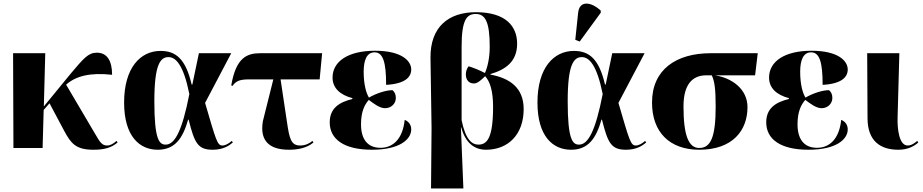

<svg xmlns="http://www.w3.org/2000/svg" viewBox="-20 -837 5218 1086"><path d="M56 0H221L227 -215L260 -253L343 -97C381 -26 409 10 508 10C569 10 610 -1 645 -31L639 -40C621 -24 604 -14 586 -14C557 -14 546 -31 515 -85L354 -358C407 -406 488 -428 614 -414C614 -493 586 -539 528 -539C479 -539 454 -508 377 -417L228 -235L236 -536H54Z M872 10C970 10 1014 -55 1044 -160H1047C1080 -28 1099 10 1183 10C1242 10 1276 -13 1297 -31L1291 -40C1273 -24 1254 -14 1238 -14C1209 -14 1202 -43 1140 -255L1288 -536H1105L1068 -359H1064C1030 -505 974 -549 888 -549C775 -549 682 -455 682 -257C682 -65 770 10 872 10ZM917 -19C881 -19 853 -46 853 -264C853 -473 887 -514 933 -514C975 -514 1018 -469 1051 -305C1010 -96 969 -19 917 -19Z M1615 10C1665 10 1716 0 1753 -31L1747 -40C1733 -27 1708 -14 1678 -14C1626 -14 1617 -52 1603 -148L1567 -388H1788L1802 -536H1453C1377 -536 1315 -512 1288 -354L1295 -351C1315 -380 1339 -388 1388 -388H1526L1467 -152C1449 -47 1496 10 1615 10Z M2084 10C2243 10 2306 -50 2306 -105C2306 -127 2295 -149 2269 -159C2258 -51 2203 -1 2132 -1C2058 -1 2022 -51 2022 -134C2022 -207 2043 -246 2066 -272C2094 -251 2127 -225 2158 -225C2193 -225 2219 -251 2219 -283C2219 -305 2211 -318 2200 -327C2164 -327 2110 -310 2067 -285C2052 -308 2037 -358 2037 -431C2037 -498 2055 -541 2099 -541C2147 -541 2164 -484 2164 -357C2272 -363 2306 -401 2306 -444C2306 -492 2253 -550 2101 -550C1951 -550 1861 -491 1861 -398C1861 -339 1904 -300 1973 -282V-277C1899 -259 1845 -225 1845 -145C1845 -50 1925 10 2084 10Z M2418 229H2601L2587 -116H2589C2611 -34 2659 10 2729 10C2854 10 2942 -76 2942 -220C2942 -341 2863 -395 2754 -415V-418C2842 -444 2905 -490 2905 -590C2905 -688 2841 -768 2672 -768C2517 -768 2413 -685 2415 -509L2421 -112ZM2686 -19C2651 -19 2614 -44 2591 -157V-573C2591 -725 2620 -758 2671 -758C2724 -758 2750 -715 2750 -573C2750 -507 2737 -456 2723 -424C2693 -440 2652 -456 2631 -462C2618 -447 2615 -429 2615 -416C2615 -382 2635 -364 2662 -365C2683 -365 2707 -390 2724 -406C2751 -377 2769 -323 2769 -233C2769 -56 2735 -19 2686 -19Z M3259 -602 3378 -765V-777C3323 -828 3257 -836 3250 -764L3234 -612ZM3210 10C3308 10 3352 -55 3382 -160H3385C3418 -28 3437 10 3521 10C3580 10 3614 -13 3635 -31L3629 -40C3611 -24 3592 -14 3576 -14C3547 -14 3540 -43 3478 -255L3626 -536H3443L3406 -359H3402C3368 -505 3312 -549 3226 -549C3113 -549 3020 -455 3020 -257C3020 -65 3108 10 3210 10ZM3255 -19C3219 -19 3191 -46 3191 -264C3191 -473 3225 -514 3271 -514C3313 -514 3356 -469 3389 -305C3348 -96 3307 -19 3255 -19Z M3935 10C4124 10 4208 -99 4208 -231C4208 -335 4117 -397 4024 -411H4251L4266 -536H4000C3805 -536 3668 -444 3668 -257C3668 -89 3768 10 3935 10ZM3935 0C3876 0 3846 -68 3846 -235C3846 -363 3899 -411 3975 -411H4006C4021 -379 4028 -339 4028 -234C4028 -61 4000 0 3935 0Z M4553 10C4712 10 4775 -50 4775 -105C4775 -127 4764 -149 4738 -159C4727 -51 4672 -1 4601 -1C4527 -1 4491 -51 4491 -134C4491 -207 4512 -246 4535 -272C4563 -251 4596 -225 4627 -225C4662 -225 4688 -251 4688 -283C4688 -305 4680 -318 4669 -327C4633 -327 4579 -310 4536 -285C4521 -308 4506 -358 4506 -431C4506 -498 4524 -541 4568 -541C4616 -541 4633 -484 4633 -357C4741 -363 4775 -401 4775 -444C4775 -492 4722 -550 4570 -550C4420 -550 4330 -491 4330 -398C4330 -339 4373 -300 4442 -282V-277C4368 -259 4314 -225 4314 -145C4314 -50 4394 10 4553 10Z M5061 10C5115 10 5151 -10 5174 -31L5168 -40C5155 -29 5136 -14 5114 -14C5065 -14 5055 -109 5057 -173L5067 -536H4885L4887 -166C4888 -40 4959 10 5061 10Z"/></svg>

Font: Noto Serif Display ExtraBold
Style: Regular
Weight: 800
Designer: Monotype Design Team
Foundry: Monotype Imaging Inc.
Version: Version 2.009